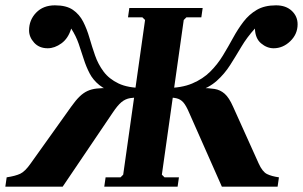

<svg xmlns="http://www.w3.org/2000/svg" viewBox="-51 -700 1136 720"><path d="M340 0 345 -35H401L411 -45L493 -625L483 -635H429L434 -670H709L704 -635H648L638 -625L556 -45L566 -35H620L615 0ZM-31 0 -26 -35Q7 -40 25 -48.5Q43 -57 64 -87L216 -300Q233 -324 247.5 -338Q262 -352 277.5 -359Q293 -366 312 -368Q331 -370 357 -370H487L482 -335Q455 -335 437 -332Q419 -329 404.5 -317Q390 -305 372 -278L184 0ZM483 -340Q422 -340 383.5 -351Q345 -362 321.5 -381Q298 -400 285 -425Q272 -450 263 -478.5Q254 -507 244 -536Q234 -565 216 -593Q205 -556 179.5 -537.5Q154 -519 128 -519Q96 -519 77 -540Q58 -561 58 -586Q58 -625 84.5 -652.5Q111 -680 155 -680Q198 -680 222.5 -663Q247 -646 261 -618.5Q275 -591 284.5 -558Q294 -525 305.5 -492Q317 -459 337.5 -431.5Q358 -404 393.5 -387Q429 -370 487 -370ZM781 0 658 -278Q647 -304 636.5 -316Q626 -328 610.5 -331.5Q595 -335 567 -335L572 -370H702Q732 -370 753.5 -366.5Q775 -363 791.5 -348.5Q808 -334 823 -300L919 -87Q933 -56 950 -47.5Q967 -39 995 -35L990 0ZM568 -340 572 -370Q630 -370 670 -387Q710 -404 737.5 -431.5Q765 -459 785 -492Q805 -525 823 -558Q841 -591 862 -618.5Q883 -646 912 -663Q941 -680 984 -680Q1021 -680 1043 -659.5Q1065 -639 1065 -609Q1065 -572 1037.5 -545.5Q1010 -519 975 -519Q950 -519 928 -537.5Q906 -556 905 -593Q875 -560 854 -524.5Q833 -489 812 -456Q791 -423 762 -397Q733 -371 686.5 -355.5Q640 -340 568 -340Z"/></svg>

Font: Brygada 1918
Style: Italic
Weight: 400
Italic angle: -8°
Designer: Mateusz Machalski | Borys Kosmynka | Przemek Hoffer
Foundry: NIEPODLEGLA 2018
Version: Version 3.006